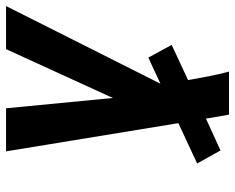

<svg xmlns="http://www.w3.org/2000/svg" viewBox="-108 -684 775 633"><g transform="rotate(90 279.5 -367.5)"><path d="M-17 0H125L286 -352L320 0H462L369 -568L502 -630L459 -707L354 -659L352 -672L341 -735H199Q208 -702 214.5 -668Q221 -634 227 -600L111 -546L153 -469L239 -509Z"/></g></svg>

Font: Iosevka Sparkle Extrabold
Style: Italic
Weight: 800
Italic angle: -9°
Designer: Belleve Invis
Foundry: Belleve Invis
Version: Version 4.5.0; ttfautohint (v1.8.3)